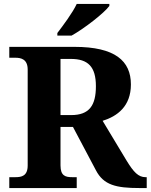

<svg xmlns="http://www.w3.org/2000/svg" viewBox="-20 -951 762 971"><path d="M270 -784V-771H342C407 -807 508 -886 533 -921V-931H368C347 -886 299 -822 270 -784ZM27 0H368V-55H345C312 -55 286 -61 286 -114V-309H349L465 -90C504 -15 567 0 686 0H722V-55H716C680 -55 656 -80 620 -139L499 -340C573 -363 642 -413 642 -524C642 -643 562 -714 357 -714H27V-659H58C86 -659 120 -652 120 -599V-114C120 -61 89 -55 58 -55H27ZM340 -369H286V-653H338C425 -653 465 -614 465 -515C465 -417 431 -369 340 -369Z"/></svg>

Font: Noto Serif Hentaigana Bold
Style: Regular
Weight: 700
Designer: Kazuhiro Yamada
Foundry: nipponia
Version: Version 1.000